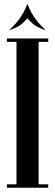

<svg xmlns="http://www.w3.org/2000/svg" viewBox="-20 -879 258 899"><path d="M27 -739 24.2 -739.8Q55.5 -768.2 73.1 -793.9Q90.8 -819.5 98.5 -837.6Q106.2 -855.8 107.2 -858.8H109.2L109.5 -795Q107.5 -791.8 87.8 -772.1Q68 -752.5 27 -739ZM189.5 -739Q148.8 -752.5 128.9 -772.1Q109 -791.8 107 -795L107.2 -858.8H109.2Q110.5 -855.8 118.2 -837.6Q126 -819.5 143.6 -793.9Q161.2 -768.2 192.2 -739.8ZM57.2 -699H160.8V0H57.2ZM12.2 -683V-699H57.2V-683ZM160.8 -683V-699H205.8V-683ZM160.8 0V-16H205.8V0ZM12.2 0V-16H57.2V0Z"/></svg>

Font: Emberly Black
Style: Regular
Weight: 900
Designer: Rajesh Rajput
Foundry: Rajesh Rajput
Version: Version 1.000